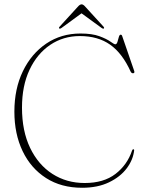

<svg xmlns="http://www.w3.org/2000/svg" viewBox="-20 -872 688 908"><path d="M614.5 -162Q610 -117 579.5 -76.2Q549 -35.5 495.5 -9.8Q442 16 368.5 16Q269.5 16 197.8 -30Q126 -76 87 -157.2Q48 -238.5 48 -344Q48 -452 88.2 -535.2Q128.5 -618.5 199 -666Q269.5 -713.5 360.5 -713.5Q415.5 -713.5 450 -700.8Q484.5 -688 502.2 -675.2Q520 -662.5 525 -662.5Q532 -662.5 535.5 -674Q539 -685.5 542 -696.8Q545 -708 550.5 -708Q556 -708 558 -701L614.5 -537Q618.5 -526 609 -525.5Q602 -525.5 598 -533Q559 -619.5 501.2 -660.5Q443.5 -701.5 357.5 -701.5Q279.5 -701.5 217.5 -659.8Q155.5 -618 119.8 -542.2Q84 -466.5 84 -363Q84 -252.5 122.5 -172.5Q161 -92.5 228 -49.5Q295 -6.5 380.5 -6.5Q470.5 -6.5 526.2 -49.5Q582 -92.5 604.5 -160Q607 -166.5 611 -166Q614.5 -166 614.5 -162ZM470.5 -737Q467 -735 461 -739.5L365.5 -809L270.5 -739.5Q264 -735 261 -737Q256.5 -740 262 -746L347 -839Q357.5 -851.5 366 -851.5Q374 -851.5 384.5 -839L469.5 -746Q474.5 -740 470.5 -737Z"/></svg>

Font: Fraunces 72pt S000 Thin
Style: Regular
Weight: 100
Version: Version 1.000; ttfautohint (v1.8.3)